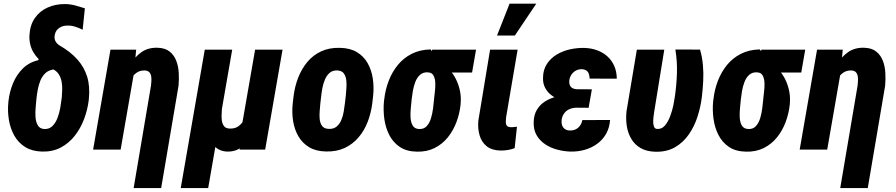

<svg xmlns="http://www.w3.org/2000/svg" viewBox="-20 -791 4736 1015"><path d="M135.7 -605Q138.7 -658.7 164.3 -695.6Q189.9 -732.4 231.7 -751.2Q273.4 -770 324.7 -769.5Q352.1 -769 377.7 -762.2Q403.3 -755.4 428.7 -747.1L417 -633.8Q397.9 -643.6 376.7 -650.1Q355.5 -656.7 334.5 -655.8Q318.8 -655.8 305.7 -650.4Q292.5 -645 283 -634.5Q273.4 -624 270 -608.4Q267.6 -599.1 268.3 -590.6Q269 -582 272.5 -574.7Q275.9 -567.4 282 -561Q288.1 -554.7 296.4 -549.8Q351.6 -518.1 388.2 -477.5Q424.8 -437 440.7 -385.7Q456.5 -334.5 449.7 -268.1L448.7 -258.3Q442.4 -209 424.1 -160.6Q405.8 -112.3 375.2 -73.2Q344.7 -34.2 301.5 -11.2Q258.3 11.7 202.1 10.3Q148.9 8.8 112.8 -13.9Q76.7 -36.6 55.7 -74Q34.7 -111.3 27.1 -156.7Q19.5 -202.1 23.9 -247.6L24.9 -257.8Q30.3 -305.7 48.8 -350.8Q67.4 -396 100.8 -429Q134.3 -461.9 184.1 -473.6L183.1 -480Q166 -497.6 155 -517.3Q144 -537.1 139.2 -559.6Q134.3 -582 135.7 -605ZM172.9 -271.5 171.9 -261.7Q170.9 -248 168.5 -223.1Q166 -198.2 167.7 -172.4Q169.4 -146.5 179.9 -128.4Q190.4 -110.4 213.9 -108.9Q240.7 -107.9 257.6 -125Q274.4 -142.1 284.2 -168Q293.9 -193.8 298.6 -220.9Q303.2 -248 305.2 -266.1L306.6 -275.9Q308.1 -295.4 308.8 -316.7Q309.6 -337.9 305.9 -358.4Q302.2 -378.9 292.2 -396Q282.2 -413.1 262.7 -423.8Q236.3 -419.9 219.7 -404.1Q203.1 -388.2 193.8 -365.7Q184.6 -343.3 179.9 -318.6Q175.3 -293.9 172.9 -271.5Z M688.5 -407.2 617.7 0H472.2L564 -528.3H699.7ZM638.7 -282.2 614.7 -281.7Q619.6 -320.8 633.1 -366Q646.5 -411.1 669.7 -450.9Q692.9 -490.7 728 -515.4Q763.2 -540 812.5 -538.6Q853 -537.6 877 -518.3Q900.9 -499 912.1 -469Q923.3 -439 925 -404.5Q926.8 -370.1 923.8 -337.4L832 203.1H686.5L778.3 -338.9Q779.3 -349.1 780.3 -362.5Q781.2 -376 779.1 -388.4Q776.9 -400.9 769.3 -409.2Q761.7 -417.5 746.1 -418.5Q720.2 -419.4 701.7 -406.2Q683.1 -393.1 670.4 -371.6Q657.7 -350.1 650.4 -326.4Q643.1 -302.7 638.7 -282.2Z M1328.6 -528.3H1473.6L1381.8 0H1246.6L1259.3 -130.4ZM1295.4 -245.6 1347.2 -247.6Q1344.2 -211.9 1335.2 -167.5Q1326.2 -123 1307.4 -81.8Q1288.6 -40.5 1257.8 -14.4Q1227.1 11.7 1179.2 10.3Q1148.9 8.8 1126.5 -7.1Q1104 -22.9 1090.3 -48.1Q1076.7 -73.2 1073.7 -102.5L1081.1 -225.6H1153.8Q1153.3 -211.4 1151.9 -192.4Q1150.4 -173.3 1152.6 -155Q1154.8 -136.7 1164.3 -124.3Q1173.8 -111.8 1194.8 -111.3Q1221.7 -110.4 1239.7 -123Q1257.8 -135.7 1268.8 -156.5Q1279.8 -177.2 1285.9 -200.7Q1292 -224.1 1295.4 -245.6ZM1062.5 -528.3H1207.5L1080.6 203.1H935.5Z M1527.3 -243.2 1532.2 -284.2Q1538.6 -335 1556.6 -381.1Q1574.7 -427.2 1604.7 -463.4Q1634.8 -499.5 1677.7 -519.5Q1720.7 -539.6 1776.9 -538.1Q1830.6 -537.1 1866.7 -515.4Q1902.8 -493.7 1923.3 -457.5Q1943.8 -421.4 1950.7 -376.7Q1957.5 -332 1952.6 -284.7L1947.8 -242.7Q1941.4 -192.9 1923.6 -146.5Q1905.8 -100.1 1875.2 -64.5Q1844.7 -28.8 1802.2 -8.8Q1759.8 11.2 1703.6 9.8Q1649.9 8.8 1614 -12.9Q1578.1 -34.7 1557.4 -70.6Q1536.6 -106.4 1529.5 -151.1Q1522.5 -195.8 1527.3 -243.2ZM1678.2 -284.7 1673.3 -242.7Q1672.4 -227.5 1670.2 -205.8Q1668 -184.1 1669.9 -162.4Q1671.9 -140.6 1682.4 -125.7Q1692.9 -110.8 1715.8 -109.9Q1742.2 -107.9 1758.5 -121.1Q1774.9 -134.3 1783.9 -155.5Q1793 -176.8 1796.9 -200.2Q1800.8 -223.6 1803.2 -243.7L1808.1 -285.6Q1809.1 -299.8 1811 -321.8Q1813 -343.8 1810.8 -365.2Q1808.6 -386.7 1798.3 -401.9Q1788.1 -417 1764.6 -418.5Q1739.3 -419.9 1723.4 -406.5Q1707.5 -393.1 1698.2 -371.6Q1689 -350.1 1684.6 -326.9Q1680.2 -303.7 1678.2 -284.7Z M2009.8 -255.4 2011.2 -265.6Q2017.1 -317.9 2035.2 -364.5Q2053.2 -411.1 2083.5 -448Q2113.8 -484.9 2156.7 -506.6Q2199.7 -528.3 2255.9 -529.8Q2269.5 -514.6 2277.1 -499.5Q2284.7 -484.4 2294.7 -470.5Q2304.7 -456.5 2323.2 -446.3Q2356 -428.2 2377.2 -395.5Q2398.4 -362.8 2408.4 -324.2Q2418.5 -285.6 2415.5 -250.5L2415 -239.7Q2410.2 -191.9 2393.3 -146.5Q2376.5 -101.1 2347.7 -65.2Q2318.8 -29.3 2277.6 -8.5Q2236.3 12.2 2183.6 10.7Q2128.9 9.8 2093.3 -14.4Q2057.6 -38.6 2037.8 -77.4Q2018.1 -116.2 2011.7 -162.8Q2005.4 -209.5 2009.8 -255.4ZM2156.2 -266.1 2155.3 -255.9Q2154.3 -241.7 2151.6 -217.5Q2148.9 -193.4 2150.4 -168.7Q2151.9 -144 2161.9 -127Q2171.9 -109.9 2195.8 -108.9Q2221.2 -107.9 2236.1 -124.5Q2251 -141.1 2258.5 -166.5Q2266.1 -191.9 2269.3 -217.5Q2272.5 -243.2 2273.9 -259.8L2274.9 -270Q2275.9 -282.2 2278.8 -304.7Q2281.7 -327.1 2281.2 -350.6Q2280.8 -374 2272.2 -390.9Q2263.7 -407.7 2241.7 -408.7Q2215.8 -409.7 2200 -395Q2184.1 -380.4 2175.3 -357.2Q2166.5 -334 2162.4 -309.3Q2158.2 -284.7 2156.2 -266.1ZM2496.6 -528.3 2475.6 -407.7H2243.7L2264.6 -528.3Z M2570.8 -528.3H2716.3L2655.3 -169.9Q2653.8 -157.7 2653.8 -146.2Q2653.8 -134.8 2659.2 -127Q2664.6 -119.1 2680.2 -118.7Q2688.5 -118.2 2696.5 -119.4Q2704.6 -120.6 2712.9 -121.1L2700.7 -7.8Q2683.1 -1 2664.3 2Q2645.5 4.9 2626.5 4.9Q2580.1 3.9 2553 -17.8Q2525.9 -39.6 2515.4 -75.4Q2504.9 -111.3 2508.8 -153.3ZM2607.4 -603 2673.8 -771.5H2814.9L2701.7 -603Z M2987.8 -287.6 3103 -287.1 3091.8 -221.2 3025.4 -221.7Q3005.4 -220.7 2989.5 -213.6Q2973.6 -206.5 2963.1 -192.6Q2952.6 -178.7 2949.2 -158.7Q2947.8 -146.5 2949.5 -136.2Q2951.2 -126 2956.8 -118.2Q2962.4 -110.4 2971.4 -105.7Q2980.5 -101.1 2993.2 -101.1Q3010.7 -101.1 3024.2 -107.7Q3037.6 -114.3 3046.4 -127Q3055.2 -139.6 3058.6 -156.2L3205.1 -156.7Q3202.1 -115.2 3184.1 -83.5Q3166 -51.8 3136.7 -30.5Q3107.4 -9.3 3071 1Q3034.7 11.2 2995.6 10.3Q2960.9 9.3 2925.8 0Q2890.6 -9.3 2862.1 -28.3Q2833.5 -47.4 2816.7 -76.4Q2799.8 -105.5 2801.3 -146Q2802.2 -184.1 2818.6 -211.2Q2835 -238.3 2861.8 -255.1Q2888.7 -272 2921.4 -279.8Q2954.1 -287.6 2987.8 -287.6ZM3097.2 -252 2999 -252.9Q2971.7 -253.4 2945.1 -262Q2918.5 -270.5 2896.7 -286.4Q2875 -302.2 2862.3 -325.7Q2849.6 -349.1 2850.6 -379.9Q2851.1 -422.4 2871.1 -452.9Q2891.1 -483.4 2923.3 -502.7Q2955.6 -522 2993.9 -530.3Q3032.2 -538.6 3069.3 -537.6Q3106 -536.6 3137 -525.1Q3168 -513.7 3191.2 -492.7Q3214.4 -471.7 3227.3 -442.1Q3240.2 -412.6 3240.7 -375L3097.2 -375.5Q3096.7 -390.1 3092.5 -401.4Q3088.4 -412.6 3079.1 -418.7Q3069.8 -424.8 3053.2 -425.3Q3036.6 -424.8 3023.2 -417.2Q3009.8 -409.7 3001 -396.5Q2992.2 -383.3 2989.7 -367.2Q2988.8 -356.9 2990.2 -348.1Q2991.7 -339.4 2996.6 -333.3Q3001.5 -327.1 3009 -323.7Q3016.6 -320.3 3027.3 -319.3L3108.9 -318.8Z M3346.7 -528.3H3491.7L3438.5 -200.7Q3438 -195.3 3435.8 -181.2Q3433.6 -167 3433.1 -150.9Q3432.6 -134.8 3436.8 -122.8Q3440.9 -110.8 3452.6 -109.4Q3478 -107.4 3494.9 -127.2Q3511.7 -147 3522.7 -176.3Q3533.7 -205.6 3539.6 -234.1Q3545.4 -262.7 3547.4 -278.8Q3556.6 -340.8 3558.6 -404.3Q3560.5 -467.8 3550.3 -529.3L3680.7 -528.8Q3692.4 -488.8 3696 -446.5Q3699.7 -404.3 3697.5 -362.3Q3695.3 -320.3 3690.4 -278.8Q3684.1 -226.6 3667.5 -174.8Q3650.9 -123 3621.6 -80.6Q3592.3 -38.1 3548.6 -12.7Q3504.9 12.7 3443.8 11.2Q3397.9 9.8 3366.9 -8.1Q3335.9 -25.9 3317.9 -55.9Q3299.8 -85.9 3293.7 -123.5Q3287.6 -161.1 3292 -202.6Z M3750 -255.4 3751.5 -265.6Q3757.3 -317.9 3775.4 -364.5Q3793.5 -411.1 3823.7 -448Q3854 -484.9 3897 -506.6Q3939.9 -528.3 3996.1 -529.8Q4009.8 -514.6 4017.3 -499.5Q4024.9 -484.4 4034.9 -470.5Q4044.9 -456.5 4063.5 -446.3Q4096.2 -428.2 4117.4 -395.5Q4138.7 -362.8 4148.7 -324.2Q4158.7 -285.6 4155.8 -250.5L4155.3 -239.7Q4150.4 -191.9 4133.5 -146.5Q4116.7 -101.1 4087.9 -65.2Q4059.1 -29.3 4017.8 -8.5Q3976.6 12.2 3923.8 10.7Q3869.1 9.8 3833.5 -14.4Q3797.9 -38.6 3778.1 -77.4Q3758.3 -116.2 3752 -162.8Q3745.6 -209.5 3750 -255.4ZM3896.5 -266.1 3895.5 -255.9Q3894.5 -241.7 3891.8 -217.5Q3889.2 -193.4 3890.6 -168.7Q3892.1 -144 3902.1 -127Q3912.1 -109.9 3936 -108.9Q3961.4 -107.9 3976.3 -124.5Q3991.2 -141.1 3998.8 -166.5Q4006.3 -191.9 4009.5 -217.5Q4012.7 -243.2 4014.2 -259.8L4015.1 -270Q4016.1 -282.2 4019 -304.7Q4022 -327.1 4021.5 -350.6Q4021 -374 4012.5 -390.9Q4003.9 -407.7 3981.9 -408.7Q3956.1 -409.7 3940.2 -395Q3924.3 -380.4 3915.5 -357.2Q3906.7 -334 3902.6 -309.3Q3898.4 -284.7 3896.5 -266.1ZM4236.8 -528.3 4215.8 -407.7H3983.9L4004.9 -528.3Z M4423.8 -407.2 4353 0H4207.5L4299.3 -528.3H4435.1ZM4374 -282.2 4350.1 -281.7Q4355 -320.8 4368.4 -366Q4381.8 -411.1 4405 -450.9Q4428.2 -490.7 4463.4 -515.4Q4498.5 -540 4547.9 -538.6Q4588.4 -537.6 4612.3 -518.3Q4636.2 -499 4647.5 -469Q4658.7 -439 4660.4 -404.5Q4662.1 -370.1 4659.2 -337.4L4567.4 203.1H4421.9L4513.7 -338.9Q4514.6 -349.1 4515.6 -362.5Q4516.6 -376 4514.4 -388.4Q4512.2 -400.9 4504.6 -409.2Q4497.1 -417.5 4481.4 -418.5Q4455.6 -419.4 4437 -406.2Q4418.5 -393.1 4405.8 -371.6Q4393.1 -350.1 4385.7 -326.4Q4378.4 -302.7 4374 -282.2Z"/></svg>

Font: Roboto Condensed ExtraBold
Style: Italic
Weight: 800
Italic angle: -12°
Designer: Christian Robertson
Foundry: Google
Version: Version 3.008; 2023